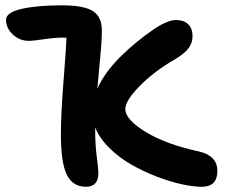

<svg xmlns="http://www.w3.org/2000/svg" viewBox="-20 -652 857 728"><path d="M306.2 56.2Q255.4 56.2 233.2 10.3Q210.9 -35.6 210.9 -142.1Q210.9 -221.2 221.2 -349.1Q231.4 -477.1 231.9 -508.8Q202.1 -511.2 153.6 -504.2Q105 -497.1 89.8 -497.1Q54.2 -497.1 28.6 -521.2Q2.9 -545.4 2.9 -577.1Q2.9 -605 62.3 -618.4Q121.6 -631.8 213.9 -631.8Q297.9 -631.8 332 -610.1Q366.2 -588.4 366.2 -537.1Q366.2 -511.7 363.8 -477.8Q361.3 -443.8 356.2 -393.3Q351.1 -342.8 349.1 -315.9Q376.5 -376.5 434.3 -434.6Q492.2 -492.7 565.9 -543Q616.7 -576.2 647.9 -576.2Q676.3 -576.2 693.1 -560.5Q710 -544.9 710 -515.1Q710 -489.3 695.1 -469.5Q680.2 -449.7 647 -429.2Q566.4 -383.3 510.7 -326.9Q455.1 -270.5 455.1 -238.8Q455.1 -198.7 532.5 -151.6Q609.9 -104.5 736.8 -77.1Q804.2 -60.5 804.2 -3.9Q804.2 56.2 745.1 56.2Q713.4 56.2 669.2 46.6Q625 37.1 574.7 17.8Q524.4 -1.5 478.5 -27.6Q432.6 -53.7 394.8 -90.8Q356.9 -127.9 340.8 -168.9V-161.1Q340.8 -104 346.9 -57.6Q353 -11.2 353 5.9Q353 30.3 341.1 43.2Q329.1 56.2 306.2 56.2Z"/></svg>

Font: Shantell Sans Irregular Bouncy
Style: Regular
Weight: 600
Designer: Stephen Nixon, Anya Danilova, Shantell Martin
Foundry: Arrow Type
Version: Version 1.006;[9816181b4]